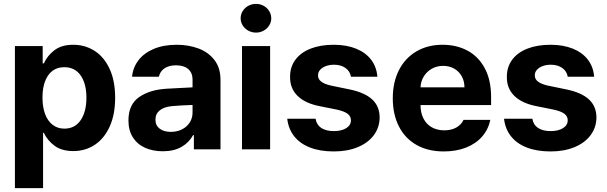

<svg xmlns="http://www.w3.org/2000/svg" viewBox="-20 -767 3115 986"><path d="M56.6 -530.3H199.2V-441.4H205.1Q223.1 -481.4 259.8 -509.3Q296.4 -537.1 356.4 -537.1Q416.5 -537.1 465.3 -506.1Q514.2 -475.1 542.7 -413.8Q571.3 -352.5 571.3 -264.6Q571.3 -178.7 543.2 -116.9Q515.1 -55.2 466.6 -23.2Q418 8.8 356.4 8.8Q297.4 8.8 260.5 -18.3Q223.6 -45.4 205.1 -85H201.2V199.2H56.6ZM310.5 -106.4Q364.7 -106.4 394.3 -149.9Q423.8 -193.4 423.8 -265.6Q423.8 -336.9 394.3 -379.4Q364.7 -421.9 310.5 -421.9Q256.8 -421.9 227.5 -380.1Q198.2 -338.4 198.2 -265.6Q198.2 -217.8 211.4 -181.9Q224.6 -146 250 -126.2Q275.4 -106.4 310.5 -106.4Z M836.9 -311.5Q890.6 -314.9 968.8 -318.4V-361.3Q967.8 -394.5 945.8 -413.1Q923.8 -431.6 883.8 -431.6Q847.7 -431.6 824.7 -416Q801.8 -400.4 795.9 -373H658.2Q662.6 -419.9 690.7 -457Q718.8 -494.1 769 -515.6Q819.3 -537.1 887.7 -537.1Q948.2 -537.1 999.3 -518.1Q1050.3 -499 1081.3 -458.7Q1112.3 -418.5 1112.3 -357.4V0H975.6V-73.2H971.7Q950.7 -34.7 911.9 -12.5Q873 9.8 816.4 9.8Q764.6 9.8 724.9 -8.1Q685.1 -25.9 662.4 -61.5Q639.6 -97.2 639.6 -148.4Q639.6 -230.5 694.8 -268.6Q750 -306.6 836.9 -311.5ZM857.4 -89.8Q889.6 -89.8 915.3 -103Q940.9 -116.2 955.1 -139.2Q969.2 -162.1 968.8 -189.5V-228Q945.8 -227.5 912.1 -225.6Q878.4 -223.6 860.4 -221.7Q822.3 -217.8 800.3 -200.2Q778.3 -182.6 778.3 -152.3Q778.3 -122.6 800 -106.2Q821.8 -89.8 857.4 -89.8Z M1222.7 -530.3H1367.2V0H1222.7ZM1215.8 -672.9Q1215.8 -692.9 1226.3 -710Q1236.8 -727.1 1255.1 -737.1Q1273.4 -747.1 1294.9 -747.1Q1315.9 -747.1 1334 -737.1Q1352.1 -727.1 1362.5 -710Q1373 -692.9 1373 -672.9Q1373 -653.3 1362.5 -636.5Q1352.1 -619.6 1334 -609.6Q1315.9 -599.6 1294.9 -599.6Q1273.4 -599.6 1255.1 -609.6Q1236.8 -619.6 1226.3 -636.5Q1215.8 -653.3 1215.8 -672.9Z M1695.3 -434.6Q1671.9 -434.6 1653.1 -427.5Q1634.3 -420.4 1623.5 -408Q1612.8 -395.5 1613.3 -379.9Q1611.8 -342.3 1681.6 -327.1L1776.4 -307.6Q1853.5 -291.5 1891.4 -256.3Q1929.2 -221.2 1929.7 -164.1Q1929.2 -112.3 1899.7 -72.8Q1870.1 -33.2 1816.9 -11.2Q1763.7 10.7 1694.3 10.7Q1623.5 10.7 1571.8 -9.5Q1520 -29.8 1490.5 -67.6Q1460.9 -105.5 1455.1 -157.2H1600.6Q1605.5 -126 1629.9 -109.9Q1654.3 -93.8 1694.3 -93.8Q1733.9 -93.8 1758.1 -108.9Q1782.2 -124 1782.2 -149.4Q1782.2 -169.9 1764.9 -182.9Q1747.6 -195.8 1710 -204.1L1622.1 -221.7Q1546.9 -236.3 1507.8 -274.9Q1468.8 -313.5 1469.7 -372.1Q1469.2 -422.4 1496.6 -459.7Q1523.9 -497.1 1574.7 -517.1Q1625.5 -537.1 1693.4 -537.1Q1759.3 -537.1 1808.6 -517.1Q1857.9 -497.1 1886 -460.2Q1914.1 -423.3 1918 -373H1782.2Q1777.8 -400.9 1754.4 -417.7Q1731 -434.6 1695.3 -434.6Z M1997.1 -262.7Q1997.1 -344.2 2028.6 -406.5Q2060.1 -468.8 2118.2 -502.9Q2176.3 -537.1 2252.9 -537.1Q2324.2 -537.1 2380.6 -507.1Q2437 -477.1 2469.5 -416.5Q2502 -356 2502 -268.6V-227.5H2139.6Q2139.6 -188 2154.5 -158.7Q2169.4 -129.4 2197 -113.5Q2224.6 -97.7 2261.7 -97.7Q2297.4 -97.7 2323.2 -112.1Q2349.1 -126.5 2360.4 -151.4H2498Q2487.8 -102.5 2456.1 -65.9Q2424.3 -29.3 2373.8 -9.3Q2323.2 10.7 2258.8 10.7Q2178.2 10.7 2119.4 -22.5Q2060.5 -55.7 2028.8 -117.4Q1997.1 -179.2 1997.1 -262.7ZM2365.2 -318.4Q2365.2 -350.1 2351.3 -375.2Q2337.4 -400.4 2312.5 -414.6Q2287.6 -428.7 2255.9 -428.7Q2223.6 -428.7 2197.5 -414.1Q2171.4 -399.4 2156 -374Q2140.6 -348.6 2139.6 -318.4Z M2808.6 -434.6Q2785.2 -434.6 2766.4 -427.5Q2747.6 -420.4 2736.8 -408Q2726.1 -395.5 2726.6 -379.9Q2725.1 -342.3 2794.9 -327.1L2889.6 -307.6Q2966.8 -291.5 3004.6 -256.3Q3042.5 -221.2 3043 -164.1Q3042.5 -112.3 3012.9 -72.8Q2983.4 -33.2 2930.2 -11.2Q2877 10.7 2807.6 10.7Q2736.8 10.7 2685.1 -9.5Q2633.3 -29.8 2603.8 -67.6Q2574.2 -105.5 2568.4 -157.2H2713.9Q2718.8 -126 2743.2 -109.9Q2767.6 -93.8 2807.6 -93.8Q2847.2 -93.8 2871.3 -108.9Q2895.5 -124 2895.5 -149.4Q2895.5 -169.9 2878.2 -182.9Q2860.8 -195.8 2823.2 -204.1L2735.4 -221.7Q2660.2 -236.3 2621.1 -274.9Q2582 -313.5 2583 -372.1Q2582.5 -422.4 2609.9 -459.7Q2637.2 -497.1 2688 -517.1Q2738.8 -537.1 2806.6 -537.1Q2872.6 -537.1 2921.9 -517.1Q2971.2 -497.1 2999.3 -460.2Q3027.3 -423.3 3031.2 -373H2895.5Q2891.1 -400.9 2867.7 -417.7Q2844.2 -434.6 2808.6 -434.6Z"/></svg>

Font: Pretendard JP
Style: Bold
Weight: 700
Designer: Base glyphs from Inter by Rasmus Andersson; Hangeul glyphs from Noto Sans CJK(Source Han Sans) by Jang Soo-young and Kan
Foundry: Kil Hyung-jin
Version: Version 1.309